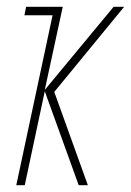

<svg xmlns="http://www.w3.org/2000/svg" viewBox="-20 -546 386 566"><path d="M28 0H53L112 -277L212 0H239L140 -275L346 -526H315L112 -281L165 -526H57L52 -501H135Z"/></svg>

Font: Noto Sans ExtraCondensed Thin
Style: Italic
Weight: 100
Width: 2
Italic angle: -12°
Designer: Monotype Design Team
Foundry: Monotype Imaging Inc.
Version: Version 2.013